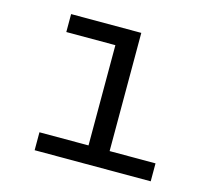

<svg xmlns="http://www.w3.org/2000/svg" viewBox="-81 -609 762 703"><g transform="rotate(15 300.0 -258.0)"><path d="M106 -68H292V-448H106V-516H372V-68H546V0H106Z"/></g></svg>

Font: IBM Plaex Mono
Style: Regular
Weight: 400
Designer: Mike Abbink, Paul van der Laan, Pieter van Rosmalen
Foundry: Bold Monday
Version: Version 2.003